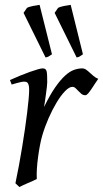

<svg xmlns="http://www.w3.org/2000/svg" viewBox="-20 -732 415 772"><path d="M375 -415Q369.1 -407.2 362.1 -396Q355 -384.8 347.9 -374.3Q340.8 -363.8 334.5 -356.4Q328.1 -349.1 323.2 -349.1Q314 -349.1 307.4 -354.5Q300.8 -359.9 295.2 -366Q289.6 -372.1 283.9 -377.4Q278.3 -382.8 271 -382.8Q258.3 -382.8 241.5 -365.5Q224.6 -348.1 207.8 -320.1Q190.9 -292 175.5 -257.1Q160.2 -222.2 149.9 -187Q144.5 -168.5 140.4 -146.2Q136.2 -124 133.1 -100.6Q129.9 -77.1 128.4 -54.4Q127 -31.7 127.9 -12.2Q121.6 -8.8 112.1 -4.6Q102.5 -0.5 92.5 3.9Q82.5 8.3 73.2 12.5Q64 16.6 58.1 20L42 4.9Q49.3 -29.8 56.2 -66.9Q63 -104 69.1 -140.9Q75.2 -177.7 80.3 -212.9Q85.4 -248 89.1 -278.3Q92.8 -308.6 95 -332.5Q97.2 -356.4 97.2 -371.1Q97.2 -382.3 95.5 -388.9Q93.8 -395.5 91.1 -398.7Q88.4 -401.9 84.7 -402.8Q81.1 -403.8 77.1 -403.8Q72.3 -403.8 64 -402.1Q55.7 -400.4 47.4 -397.9Q37.6 -395.5 26.9 -392.1L20 -410.2Q40.5 -419.4 61.3 -428Q82 -436.5 100.1 -442.9Q118.2 -449.2 131.6 -453.1Q145 -457 150.9 -457Q157.7 -457 161.6 -454.6Q165.5 -452.1 167.2 -446Q168.9 -439.9 169.4 -429Q169.9 -418 169.9 -400.9Q169.9 -395.5 168.5 -382.8Q167 -370.1 165 -355.2Q163.1 -340.3 160.9 -325.7Q158.7 -311 157.2 -301.8Q180.7 -350.1 201.7 -380.4Q222.7 -410.6 241.5 -427.7Q260.3 -444.8 277.3 -450.9Q294.4 -457 310.1 -457Q318.8 -457 325.9 -452.1Q333 -447.3 340.3 -440.4Q347.7 -433.6 356 -426.5Q364.3 -419.4 375 -415ZM199.7 -680.2 213.4 -700.2Q217.3 -702.6 223.9 -704.6Q230.5 -706.5 237.8 -708Q245.1 -709.5 252.2 -710.4Q259.3 -711.4 264.2 -712.4L313.5 -513.7Q305.2 -507.8 300.3 -504.9Q295.4 -502 288.1 -501ZM74.7 -680.2 88.4 -700.2Q92.3 -702.6 98.9 -704.6Q105.5 -706.5 112.8 -708Q120.1 -709.5 127.2 -710.4Q134.3 -711.4 139.2 -712.4L189 -513.7Q180.7 -507.8 175.5 -504.9Q170.4 -502 163.1 -501Z"/></svg>

Font: Gentium Plus
Style: Italic
Weight: 400
Italic angle: -8°
Designer: J. Victor Gaultney, Annie Olsen, Iska Routamaa
Foundry: SIL International
Version: Version 1.510